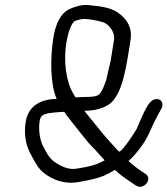

<svg xmlns="http://www.w3.org/2000/svg" viewBox="-20 -722 667 765"><path d="M280.9 -334C278.9 -337.5 275.3 -343.8 272 -349.2C241 -400 233.7 -484.3 243.7 -547.1C252.5 -602.6 266.8 -631.7 278.9 -638.9C285 -640.9 293.8 -643.3 300.9 -645C321.7 -650 373.8 -639.5 392 -633C415.2 -624.7 438.9 -593 434.3 -564L421.2 -481.4L406.3 -417.4L406.2 -417C405 -409.1 402.9 -401.5 399.9 -394C391.9 -373.9 389.7 -365.1 378.8 -349.9C370.5 -338.3 352.8 -335.5 310.5 -335.5H310.1ZM397 -83.4C364.8 -65 338.5 -58.4 283.5 -49.8C258.7 -45.9 229 -54 194.5 -78.9C173.2 -95.3 164.5 -116.1 151.8 -139.4C139.9 -161.3 132.1 -202.4 138 -240C140.6 -256.3 147.6 -264 163.2 -268.5C176 -272.3 211.9 -275.7 236.1 -276.4C241 -268.6 248.2 -258.6 254.9 -250.5C269.9 -232.6 324.5 -160.1 343.5 -141.2C362.4 -122.5 378.3 -103.6 397 -83.4ZM205.9 -328C203.5 -327.9 200.3 -327.6 197.7 -327.5C138.2 -324.9 92.1 -297.5 82.5 -237C74.8 -188.4 81.7 -144.4 103.2 -106.2C116 -83.4 126.2 -58.5 150.4 -36.2C192.8 -1.6 242.4 13 293.9 3.2L325.5 -2.8C361.5 -9.7 389.5 -18.1 409.8 -29.4C421.2 -35.8 429.5 -40.3 438.2 -45.1C440.3 -43.2 444.8 -39.2 449.1 -35.2C460.9 -24.1 482.2 -8.7 516 13.7L516.3 14L525.2 18.8C540.1 27.5 557.6 18.4 566 6.1C573.5 -5 573.1 -20.4 560.5 -28.7L551.1 -35L550.7 -35.2C539.5 -41.3 508.6 -64.9 491.9 -80.3C526.3 -110.9 560.2 -158.5 575.2 -193.4C587 -220.8 598.5 -244.5 609.5 -264.7C620.5 -284.6 629.9 -297.2 626.7 -309.8C625 -316.4 621.2 -322.8 614.1 -325.7C607 -328.7 599.1 -327.3 592 -324.6C570.5 -316.2 552.7 -274.7 525.2 -209.7C521.1 -200 462.2 -110 453.6 -118.3C442.1 -129.3 416.2 -159.9 403.3 -173.5C395.4 -181.8 315.9 -280.5 315.9 -280.5C368.4 -280.5 419.5 -296.6 440.1 -334.3C461.5 -363.4 477.7 -421 491.6 -509L500.3 -564C506.6 -603.9 492.3 -638.2 458.9 -665C427.4 -690.2 394.8 -695.6 331.2 -701.9C310.2 -703.9 285.2 -698.2 259.9 -687.3C222.4 -671 201.6 -628.9 192.4 -570.8C179.7 -490.7 180.2 -383.4 205.9 -328Z"/></svg>

Font: MewTooHand
Style: BdWideIta
Weight: 400
Designer: Mew Too, Robert Jablonski
Version: Version 0.77